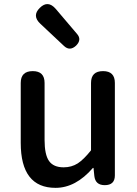

<svg xmlns="http://www.w3.org/2000/svg" viewBox="-20 -893 660 926"><path d="M248 13Q80 13 80 -204V-493Q80 -550 138 -550Q195 -550 195 -493V-218Q195 -147 216.5 -116.5Q238 -86 287 -86Q325 -86 355 -105Q384 -124 419 -168V-493Q419 -550 477 -550Q534 -550 534 -493V-275V-47Q534 0 485 0Q440 0 435 -44L431 -83H428Q345 13 248 13ZM289 -671 175 -778Q133 -817 172 -855Q211 -894 249 -850L294 -797L351 -730Q376 -702 347 -673Q317 -645 289 -671Z"/></svg>

Font: GenSenRounded TW M
Style: Regular
Weight: 500
Version: Version 1.501;PS 1;hotconv 16.6.51;makeotf.lib2.5.65220